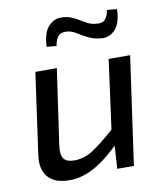

<svg xmlns="http://www.w3.org/2000/svg" viewBox="-81 -773 734 854"><g transform="rotate(-10 285.5 -346.5)"><path d="M195 -488 146 -148Q140 -106 153 -88Q166 -70 201 -70Q246 -70 288.5 -98Q331 -126 393 -182L404 -119Q339 -53 281.5 -20Q224 13 165 13Q97 13 67 -23.5Q37 -60 47 -124L98 -488ZM526 -488 457 0H382L390 -134L383 -148L429 -488ZM258 -706Q281 -705 299 -697.5Q317 -690 333 -680Q349 -670 364.5 -662Q380 -654 400 -652Q429 -648 442 -662Q455 -676 459 -704L504 -700Q503 -640 477.5 -610.5Q452 -581 414 -584Q389 -586 369.5 -593.5Q350 -601 333.5 -611Q317 -621 302 -629.5Q287 -638 270 -640Q241 -643 228 -628.5Q215 -614 211 -585L167 -589Q169 -652 195.5 -680.5Q222 -709 258 -706Z"/></g></svg>

Font: Exo 2 Medium
Style: Italic
Weight: 500
Italic angle: -8°
Designer: Natanael Gama
Foundry: Natanael Gama
Version: Version 2.010